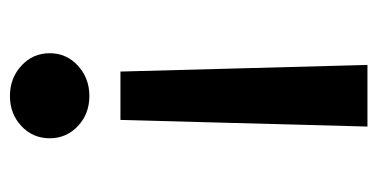

<svg xmlns="http://www.w3.org/2000/svg" viewBox="-202 -532 742 377"><g transform="rotate(90 168.5 -344.0)"><path d="M108 -695H229L216 -210H121ZM169 7Q134 7 109.5 -15.5Q85 -38 85 -71Q85 -104 109.5 -126.5Q134 -149 169 -149Q204 -149 228 -126.5Q252 -104 252 -71Q252 -38 228 -15.5Q204 7 169 7Z"/></g></svg>

Font: Parkinsans Medium
Style: Regular
Weight: 500
Designer: Red Stone, Indian Type Foundry
Foundry: Indian Type Foundry
Version: Version 1.000